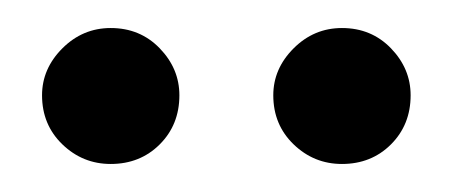

<svg xmlns="http://www.w3.org/2000/svg" viewBox="-20 -731 323 137"><path d="M59 -614Q80 -614 94 -628Q108 -642 108 -663Q108 -682 94 -696.5Q80 -711 59 -711Q39 -711 24.5 -696.5Q10 -682 10 -663Q10 -642 24.5 -628Q39 -614 59 -614ZM224 -614Q245 -614 259 -628Q273 -642 273 -663Q273 -682 259 -696.5Q245 -711 224 -711Q204 -711 189.5 -696.5Q175 -682 175 -663Q175 -642 189.5 -628Q204 -614 224 -614Z"/></svg>

Font: Catamaran
Style: Regular
Weight: 400
Designer: Pria Ravichandran
Version: Version 2.000